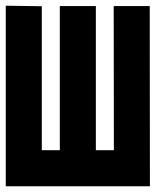

<svg xmlns="http://www.w3.org/2000/svg" viewBox="-20 -771 540 666"><path d="M500 -125 499.4 -750H374.4L375 -250H312.5V-750H187.5V-250H125V-749.4L0 -751.2V-125Z"/></svg>

Font: Amiga Topaz Unicode Rus
Style: Regular
Weight: 400
Designer: dMG of Trueschool and Divine Stylers
Foundry: dMG of Trueschool and Divine Stylers
Version: Version 1.1